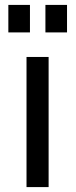

<svg xmlns="http://www.w3.org/2000/svg" viewBox="-20 -762 308 782"><path d="M88 -530V0H178V-530ZM14 -742V-630H102V-742ZM165 -742V-630H253V-742Z"/></svg>

Font: Cheyenne Sans
Style: Regular
Weight: 400
Designer: The Public Sans project authors (U.S. Web Design System), Libre Franklin designed by Pablo Impallari and Rodrigo Fuenzal
Foundry: The Cheyenne Sans Project Authors
Version: Version 2.007